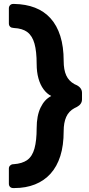

<svg xmlns="http://www.w3.org/2000/svg" viewBox="-20 -796 451 974"><path d="M52 -776Q111 -775 157.5 -757Q204 -739 236.5 -703Q269 -667 286 -613Q303 -559 303 -487Q303 -442 316 -413.5Q329 -385 358 -369L369 -364Q396 -350 396 -325V-292Q396 -267 369 -253L357 -247Q329 -232 316 -203Q303 -174 303 -131Q303 -58 286 -4.5Q269 49 236.5 85Q204 121 157.5 139.5Q111 158 53 158H47Q37 158 31 152Q25 146 25 136V59Q25 50 31 44Q37 38 45 37H49Q93 34 118.5 15.5Q144 -3 155 -43Q166 -83 166 -146Q166 -209 186 -250.5Q206 -292 240 -309Q218 -320 201 -343Q184 -366 175 -398.5Q166 -431 166 -471Q166 -535 155 -574.5Q144 -614 119 -633Q94 -652 50 -654L45 -655Q37 -655 31 -661Q25 -667 25 -677V-754Q25 -763 31 -769.5Q37 -776 47 -776Z"/></svg>

Font: Rubik SemiBold
Style: Regular
Weight: 600
Designer: Hubert and Fischer
Foundry: Hubert and Fischer
Version: Version 2.300;gftools[0.9.30]